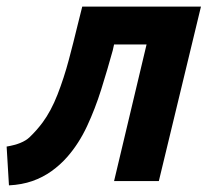

<svg xmlns="http://www.w3.org/2000/svg" viewBox="-49 -546 629 579"><path d="M-22 13 -29 -104Q19 -112 40 -132Q61 -152 79 -176Q105 -211 124.5 -261Q144 -311 158.5 -365.5Q173 -420 184 -466L199 -526H557L430 0H295L393 -412H295L291 -394Q275 -336 256.5 -277Q238 -218 213.5 -165.5Q189 -113 154 -73Q133 -49 106.5 -30Q80 -11 48.5 0Q17 11 -22 13Z"/></svg>

Font: Ubuntu Sans Mono
Style: Bold Italic
Weight: 700
Italic angle: -13.5°
Monospace: yes
Designer: Dalton Maag Ltd
Foundry: Dalton Maag Ltd
Version: Version 1.006